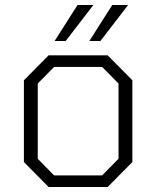

<svg xmlns="http://www.w3.org/2000/svg" viewBox="-20 -743 621 763"><path d="M197 -580 288 -723H351L241 -580ZM335 -580 426 -723H489L379 -580ZM173 0 75 -99V-424L173 -523H408L506 -424V-99L408 0ZM195 -46H386L451 -112V-411L386 -477H195L130 -411V-112Z"/></svg>

Font: Tomorrow Light
Style: Regular
Weight: 300
Designer: Tony de Marco, Monica Rizzolli
Foundry: Just in Type
Version: Version 2.002